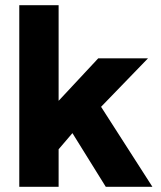

<svg xmlns="http://www.w3.org/2000/svg" viewBox="-20 -717 618 737"><path d="M258 -206 205 -144V0H54V-697H205V-330L357 -493H548L368 -307L565 0H386Z"/></svg>

Font: HK Grotesk Black
Style: Regular
Weight: 900
Designer: Alfredo Marco Pradil
Foundry: Hanken Design Co.
Version: Version 3.001